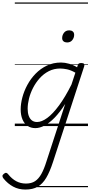

<svg xmlns="http://www.w3.org/2000/svg" viewBox="-121 -1030 739 1569"><path d="M86 519Q31 519 -13.5 495Q-58 471 -92 429Q-101 418 -101 408.5Q-101 399 -89 390Q-78 381 -70 382.5Q-62 384 -55 393Q-24 432 12 451Q48 470 91 470Q136 470 165.5 450.5Q195 431 217 391.5Q239 352 258 291L412 -181Q368 -112 325 -68Q282 -24 242.5 -3.5Q203 17 168 17Q131 17 104 -1.5Q77 -20 62.5 -54.5Q48 -89 48 -136Q48 -181 61.5 -233Q75 -285 102.5 -336Q130 -387 170 -428Q210 -469 262 -494Q314 -519 378 -519Q409 -519 444 -509Q479 -499 509 -480L514 -496Q517 -507 523.5 -511Q530 -515 543 -515Q561 -515 566 -507.5Q571 -500 567 -488L312 294Q286 374 256.5 423.5Q227 473 187 496Q147 519 86 519ZM182 -33Q220 -33 265.5 -66.5Q311 -100 361.5 -168.5Q412 -237 463 -339L495 -436Q458 -457 427.5 -463.5Q397 -470 370 -470Q320 -470 278 -448.5Q236 -427 204 -391.5Q172 -356 149.5 -312.5Q127 -269 116 -224.5Q105 -180 105 -141Q105 -109 113.5 -84.5Q122 -60 139 -46.5Q156 -33 182 -33ZM427 -683Q410 -683 398.5 -692Q387 -701 387 -719Q387 -743 402 -762.5Q417 -782 445 -782Q462 -782 473.5 -773Q485 -764 485 -745Q485 -722 470 -702.5Q455 -683 427 -683ZM0 490H598V500H0ZM0 -20H598V0H0ZM0 -505H598V-500H0ZM0 -1010H598V-1000H0Z"/></svg>

Font: Playwrite AU TAS Guides
Style: Regular
Weight: 400
Designer: Veronika Burian, José Scaglione
Foundry: TypeTogether
Version: Version 1.003